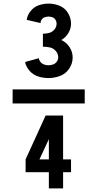

<svg xmlns="http://www.w3.org/2000/svg" viewBox="-20 -900 540 1065"><path d="M251 145V55H122V-16L233 -259H330V-16H374V55H330V145ZM199 -16H251V-128ZM249 -467Q221 -467 193 -475.5Q165 -484 145 -506Q125 -528 119 -556L195 -577Q197 -565 205 -555.5Q213 -546 225 -542Q237 -538 249 -538Q262 -538 274.5 -542.5Q287 -547 295 -558Q303 -569 303 -582Q303 -601 289.5 -617Q276 -633 256.5 -637Q237 -641 218 -641V-713Q236 -713 253 -717.5Q270 -722 282 -736.5Q294 -751 294 -769Q294 -780 288 -790Q282 -800 271.5 -804Q261 -808 250 -808Q239 -808 228.5 -804.5Q218 -801 211.5 -792Q205 -783 205 -772L128 -790Q132 -817 150.5 -839.5Q169 -862 195.5 -871Q222 -880 250 -880Q281 -880 310.5 -868Q340 -856 357 -828Q374 -800 374 -769Q374 -742 360 -718Q346 -694 323 -680L320 -678L328 -674Q353 -660 368 -635Q383 -610 383 -581Q383 -548 364 -519.5Q345 -491 313.5 -479Q282 -467 249 -467ZM50 -326V-404H450V-326Z"/></svg>

Font: Iosevka SS01
Style: Bold
Weight: 700
Monospace: yes
Designer: Belleve Invis
Foundry: Belleve Invis
Version: 2.3.3; ttfautohint (v1.8.3)